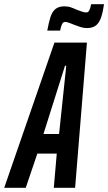

<svg xmlns="http://www.w3.org/2000/svg" viewBox="-64 -890 513 910"><path d="M-44 0 194 -688H348L292 0H191L205 -162H113L58 0ZM142 -255H216L250 -578H244ZM160 -745Q167 -783 175 -808.5Q183 -834 198.5 -847Q214 -860 242 -860Q259 -860 274 -854.5Q289 -849 302 -843Q313 -839 324.5 -835Q336 -831 345 -831Q354 -831 359 -840.5Q364 -850 368 -870H429Q424 -834 415.5 -808.5Q407 -783 391.5 -770Q376 -757 348 -757Q331 -757 317 -762Q303 -767 289 -772Q278 -776 266 -781Q254 -786 245 -786Q235 -786 230 -775.5Q225 -765 221 -745Z"/></svg>

Font: Saira UltraCondensed
Style: Bold Italic
Weight: 700
Width: 1
Italic angle: -12°
Designer: Hector Gatti with collaboration of the Omnibus-Type team
Foundry: Omnibus-Type
Version: Version 1.101